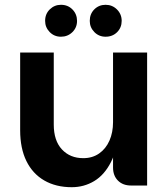

<svg xmlns="http://www.w3.org/2000/svg" viewBox="-20 -773 701 800"><path d="M451 -75V-554H593V0H526Q492 0 471.5 -20.5Q451 -41 451 -75ZM279 7Q213 7 164.5 -21Q116 -49 90 -102Q64 -155 64 -230V-554H204V-254Q204 -187 238 -150.5Q272 -114 327 -114Q365 -114 393 -133.5Q421 -153 436 -187Q451 -221 451 -264L473 -235Q470 -152 442.5 -98Q415 -44 372.5 -18.5Q330 7 279 7ZM234 -620Q206 -620 187 -639.5Q168 -659 168 -686Q168 -715 187.5 -734Q207 -753 234 -753Q263 -753 282 -733.5Q301 -714 301 -686Q301 -658 281.5 -639Q262 -620 234 -620ZM420 -620Q392 -620 373 -639.5Q354 -659 354 -686Q354 -715 373 -734Q392 -753 420 -753Q448 -753 467.5 -733.5Q487 -714 487 -686Q487 -658 468 -639Q449 -620 420 -620Z"/></svg>

Font: Parkinsans Light SemiBold
Style: Regular
Weight: 600
Version: Version 1.000